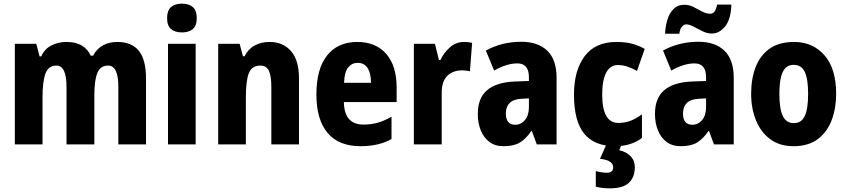

<svg xmlns="http://www.w3.org/2000/svg" viewBox="-20 -854 4621 1048"><path d="M620 -625Q699 -625 738 -576.5Q777 -528 777 -425V-66H626V-380Q626 -496 570 -496Q528 -496 511.5 -456Q495 -416 495 -336V-66H343V-380Q343 -496 288 -496Q244 -496 228 -452Q212 -408 212 -320V-66H61V-615H178L196 -546H205Q223 -587 260.5 -606Q298 -625 343 -625Q394 -625 427 -605Q460 -585 475 -550H488Q508 -588 542 -606.5Q576 -625 620 -625Z M973 -834Q1012 -834 1033 -815Q1054 -796 1054 -755Q1054 -714 1032.5 -695.5Q1011 -677 973 -677Q935 -677 913.5 -695.5Q892 -714 892 -755Q892 -796 913 -815Q934 -834 973 -834ZM1048 -615V-66H897V-615Z M1451 -625Q1525 -625 1568.5 -575Q1612 -525 1612 -426V-66H1461V-381Q1461 -438 1448 -467Q1435 -496 1401 -496Q1355 -496 1338.5 -455.5Q1322 -415 1322 -322V-66H1171V-615H1288L1306 -547H1315Q1335 -587 1370.5 -606Q1406 -625 1451 -625Z M1930 -625Q2032 -625 2088.5 -559.5Q2145 -494 2145 -376V-297H1857Q1859 -174 1964 -174Q2005 -174 2041 -184Q2077 -194 2117 -217V-95Q2048 -56 1948 -56Q1829 -56 1768 -128.5Q1707 -201 1707 -338Q1707 -478 1765.5 -551.5Q1824 -625 1930 -625ZM1932 -511Q1901 -511 1880.5 -486Q1860 -461 1858 -402H2005Q2005 -454 1986.5 -482.5Q1968 -511 1932 -511Z M2513 -625Q2523 -625 2534 -624Q2545 -623 2557 -620L2545 -465Q2537 -467 2525.5 -468.5Q2514 -470 2503 -470Q2451 -470 2420.5 -439Q2390 -408 2391 -344V-66H2239V-615H2354L2376 -526H2384Q2401 -564 2434.5 -594.5Q2468 -625 2513 -625Z M2825 -626Q2917 -626 2967.5 -577Q3018 -528 3018 -429V-66H2910L2883 -139H2880Q2852 -97 2818.5 -76.5Q2785 -56 2729 -56Q2682 -56 2651 -79.5Q2620 -103 2604 -143Q2588 -183 2588 -232Q2588 -319 2639 -362Q2690 -405 2789 -409L2867 -412V-432Q2867 -508 2804 -508Q2775 -508 2744 -498.5Q2713 -489 2677 -469L2632 -578Q2673 -601 2722 -613.5Q2771 -626 2825 -626ZM2828 -315Q2783 -313 2762 -292Q2741 -271 2741 -235Q2741 -173 2792 -173Q2824 -173 2845.5 -199Q2867 -225 2867 -269V-317Z M3338 -56Q3225 -56 3169 -124Q3113 -192 3113 -338Q3113 -469 3171 -547Q3229 -625 3345 -625Q3395 -625 3431.5 -615Q3468 -605 3499 -587L3457 -467Q3428 -483 3403 -491Q3378 -499 3352 -499Q3311 -499 3289 -458Q3267 -417 3267 -338Q3267 -183 3355 -183Q3391 -183 3422 -195Q3453 -207 3484 -230V-101Q3425 -56 3338 -56ZM3445 58Q3445 113 3413 143.5Q3381 174 3309 174Q3266 174 3232 165V80Q3247 84 3263.5 86.5Q3280 89 3292 89Q3308 89 3317.5 82Q3327 75 3327 59Q3327 41 3310 29Q3293 17 3255 13L3290 -66H3373L3360 -34Q3398 -26 3421.5 -2Q3445 22 3445 58Z M3792 -626Q3884 -626 3934.5 -577Q3985 -528 3985 -429V-66H3877L3850 -139H3847Q3819 -97 3785.5 -76.5Q3752 -56 3696 -56Q3649 -56 3618 -79.5Q3587 -103 3571 -143Q3555 -183 3555 -232Q3555 -319 3606 -362Q3657 -405 3756 -409L3834 -412V-432Q3834 -508 3771 -508Q3742 -508 3711 -498.5Q3680 -489 3644 -469L3599 -578Q3640 -601 3689 -613.5Q3738 -626 3792 -626ZM3795 -315Q3750 -313 3729 -292Q3708 -271 3708 -235Q3708 -173 3759 -173Q3791 -173 3812.5 -199Q3834 -225 3834 -269V-317ZM3610 -670Q3612 -709 3622.5 -745Q3633 -781 3656 -804.5Q3679 -828 3716 -828Q3742 -828 3766 -815.5Q3790 -803 3812.5 -791Q3835 -779 3858 -779Q3885 -779 3894 -829H3972Q3970 -750 3938.5 -710.5Q3907 -671 3865 -671Q3840 -671 3814.5 -683.5Q3789 -696 3766 -708.5Q3743 -721 3724 -721Q3714 -721 3702.5 -708.5Q3691 -696 3688 -670Z M4544 -342Q4544 -263 4519.5 -198Q4495 -133 4443.5 -94.5Q4392 -56 4311 -56Q4236 -56 4184.5 -94Q4133 -132 4106.5 -197Q4080 -262 4080 -342Q4080 -426 4105.5 -490Q4131 -554 4182.5 -589.5Q4234 -625 4314 -625Q4417 -625 4480.5 -552Q4544 -479 4544 -342ZM4234 -341Q4234 -261 4252.5 -221.5Q4271 -182 4313 -182Q4355 -182 4373 -221.5Q4391 -261 4391 -342Q4391 -422 4373 -461Q4355 -500 4312 -500Q4271 -500 4252.5 -461Q4234 -422 4234 -341Z"/></svg>

Font: Noto Sans Malayalam UI Condensed ExtraBold
Style: Regular
Weight: 800
Width: 3
Designer: Jelle Bosma - Monotype Design Team
Foundry: Monotype Imaging Inc.
Version: Version 2.104; ttfautohint (v1.8.4.7-5d5b)